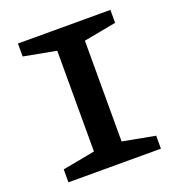

<svg xmlns="http://www.w3.org/2000/svg" viewBox="-132 -840 884 949"><g transform="rotate(-20 310.0 -365.0)"><path d="M66.8 -68.1 272.4 -106.6 237.3 -50.8V-679.2L272.4 -623.4L66.8 -661.9V-730H553.2V-661.9L347.6 -623.4L382.7 -679.2V-50.8L347.6 -106.6L553.2 -68.1V0H66.8Z"/></g></svg>

Font: Monaspace Xenon Var
Style: Regular
Weight: 400
Designer: Riley Cran and the Lettermatic Team
Version: Version 1.000 (Monaspace Xenon Var)